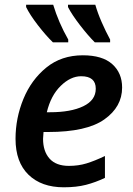

<svg xmlns="http://www.w3.org/2000/svg" viewBox="-20 -786 567 816"><path d="M251 10Q305 10 345.5 -0.5Q386 -11 426 -30V-123Q382 -102 347.5 -91.5Q313 -81 273 -81Q218 -81 190.5 -112Q163 -143 163 -196Q163 -205 165 -225H185Q348 -225 423.5 -278.5Q499 -332 499 -414Q499 -476 457 -513.5Q415 -551 332 -551Q241 -551 177 -499Q113 -447 79.5 -365.5Q46 -284 46 -196Q46 -97 101 -43.5Q156 10 251 10ZM179 -309Q196 -380 238 -421Q280 -462 325 -462Q387 -462 387 -409Q387 -360 334 -334.5Q281 -309 193 -309ZM383 -606H448V-618Q429 -653 412 -692Q395 -731 385 -766H269V-756Q286 -723 320 -679Q354 -635 383 -606ZM205 -606H270V-618Q229 -690 206 -766H91V-756Q107 -723 141 -679Q175 -635 205 -606Z"/></svg>

Font: Noto Sans UI Medium
Style: Italic
Weight: 500
Italic angle: -12°
Designer: Monotype Design Team
Foundry: Monotype Imaging Inc.
Version: Version 1.901